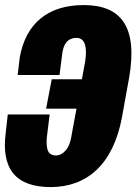

<svg xmlns="http://www.w3.org/2000/svg" viewBox="-36 -740 546 768"><path d="M166.5 8.3C311.5 8.3 416.5 -82 451.7 -270L480.5 -429.2C515.6 -632.3 449.2 -719.7 298.8 -719.7C153.8 -719.7 66.9 -644.5 43 -510.3L34.7 -439.9H202.1L213.4 -527.8C217.8 -559.6 231.4 -588.4 270.5 -588.4C302.2 -588.4 314 -555.2 304.7 -494.1L291.5 -422.9H170.9L148.4 -305.2H270L252.9 -213.4C248 -177.7 239.7 -152.8 227.5 -139.2C215.3 -125 202.1 -118.2 188.5 -118.2C153.8 -118.2 148.9 -144.5 150.9 -187L162.6 -282.2H-4.9L-13.2 -208C-31.2 -67.9 23.9 8.3 166.5 8.3Z"/></svg>

Font: Roboto Flex Super Cond Black
Style: Italic
Weight: 900
Width: 3
Italic angle: -10°
Designer: Berlow after Robertson
Foundry: Google
Version: Version 3.200;Glyphs 3.3 (3311)